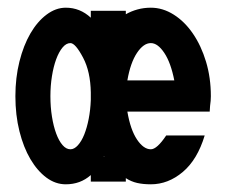

<svg xmlns="http://www.w3.org/2000/svg" viewBox="-20 -474 586 499"><path d="M372 -454Q403 -454 431.5 -436Q460 -418 481.5 -386.5Q503 -355 515.5 -313.5Q528 -272 528 -224Q528 -218 527.5 -212Q527 -206 526 -199Q526 -195 525.5 -191.5Q525 -188 525 -184H311Q319 -137 336 -111.5Q353 -86 372 -86Q388 -86 412 -122H512Q493 -59 455 -27Q417 5 372 5Q352 5 336.5 1.5Q321 -2 307 -11V-2H216V-19Q189 5 151 5Q124 5 100.5 -12.5Q77 -30 59 -60.5Q41 -91 30.5 -133Q20 -175 20 -224Q20 -272 30.5 -314Q41 -356 59 -387Q77 -418 101 -436Q125 -454 151 -454Q188 -454 216 -428V-446H307V-437Q321 -445 337.5 -449.5Q354 -454 372 -454ZM250 -68Q250 -67 249 -67H252ZM196 -324Q176 -362 163 -362Q152 -362 142.5 -350.5Q133 -339 126 -320Q119 -301 115 -276Q111 -251 111 -224Q111 -196 115 -171Q119 -146 126 -127Q133 -108 142.5 -97Q152 -86 163 -86Q173 -86 182.5 -96.5Q192 -107 199 -124.5Q206 -142 210.5 -165Q215 -188 216 -214V-234Q215 -288 196 -324ZM433 -265Q424 -311 407 -336.5Q390 -362 372 -362Q353 -362 336 -336.5Q319 -311 311 -265Z"/></svg>

Font: Fundamental  Brigade Condensed
Style: Regular
Weight: 400
Width: 3
Designer: Peter Wiegel, original typeface by Carl Albert Fahrenwaldt 1901
Foundry: Peter Wiegel
Version: Version 0.000 2012 initial release